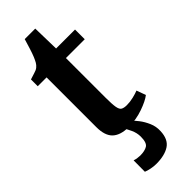

<svg xmlns="http://www.w3.org/2000/svg" viewBox="-305 -725 1000 1000"><g transform="rotate(-45 195.0 -225.0)"><path d="M202 10Q141.5 10 111.5 -18Q81.5 -46 81.5 -109.5V-475.5H16.5V-525.5Q33 -531.5 51.2 -536.5Q69.5 -541.5 79 -549.5Q89.5 -558 96 -569.5Q102.5 -581 109.5 -597.5Q117 -615.5 126.2 -645.2Q135.5 -675 142 -697H219.5L223 -547H362.5V-475.5H224V-185Q224 -135.5 228 -112.8Q232 -90 243.2 -83.8Q254.5 -77.5 275.5 -77.5Q298.5 -77.5 323.5 -83.5Q348.5 -89.5 364 -96L382.5 -45Q357.5 -25.5 307 -7.8Q256.5 10 202 10ZM167 247.5Q149 247.5 129 243.5Q109 239.5 96 234L96.5 150.5Q106.5 154 119.2 155.8Q132 157.5 138.5 157.5Q172.5 157.5 191.5 145.8Q210.5 134 210.5 89.5Q210.5 62 198.2 35.5Q186 9 177.5 -2L217 -6.5L235.5 -2Q246.5 7.5 263 29Q279.5 50.5 292.2 79.5Q305 108.5 303.5 141.5Q301.5 200 265.5 223.8Q229.5 247.5 167 247.5Z"/></g></svg>

Font: Merriweather Text Regular
Style: Bold
Weight: 700
Designer: Eben Sorkin
Foundry: Eben Sorkin
Version: Version 2.100; ttfautohint (v1.7.19-72a1) -l 8 -r 50 -G 200 